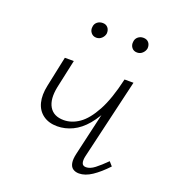

<svg xmlns="http://www.w3.org/2000/svg" viewBox="-114 -677 678 765"><g transform="rotate(20 225.0 -294.0)"><path d="M161 -143Q125 -143 101 -160.5Q77 -178 69 -209Q61 -240 70 -282L97 -410H135L109 -290Q98 -236 116 -205.5Q134 -175 177 -175Q211 -175 242.5 -197Q274 -219 302 -270.5Q330 -322 350 -410H372Q357 -339 334 -288Q311 -237 284 -205Q257 -173 225.5 -158Q194 -143 161 -143ZM307 4Q292 4 281.5 -3Q271 -10 268 -26Q265 -42 271 -67L350 -410H388L308 -69Q304 -51 307.5 -40Q311 -29 325 -29Q342 -29 361.5 -44Q381 -59 406 -84L421 -67Q390 -34 361.5 -15Q333 4 307 4ZM187 -528Q173 -528 164.5 -538.5Q156 -549 158 -563Q159 -576 168.5 -584Q178 -592 192 -592Q206 -592 214 -582.5Q222 -573 221 -558Q219 -546 209.5 -537Q200 -528 187 -528ZM360 -528Q345 -528 337 -538.5Q329 -549 331 -563Q332 -576 341.5 -584Q351 -592 364 -592Q379 -592 387 -582.5Q395 -573 394 -558Q392 -546 382.5 -537Q373 -528 360 -528Z"/></g></svg>

Font: Ysabeau Infant ExtraLight
Style: Italic
Weight: 250
Italic angle: -12°
Designer: Christian Thalmann (Catharsis Fonts)
Version: Version 2.001;gftools[0.9.30]; featfreeze: ss01,ss02,lnum